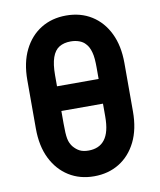

<svg xmlns="http://www.w3.org/2000/svg" viewBox="-87 -838 774 927"><g transform="rotate(-10 300.0 -375.0)"><path d="M300 -769Q371 -769 424.5 -735.5Q478 -702 508 -640.5Q538 -579 538 -494V-257Q538 -170 507.5 -108.5Q477 -47 423.5 -14Q370 19 300 19Q230 19 176.5 -14.5Q123 -48 92.5 -109.5Q62 -171 62 -257V-494Q62 -580 92.5 -641.5Q123 -703 176.5 -736Q230 -769 300 -769ZM300 -642Q267 -642 244 -628Q221 -614 209.5 -581Q198 -548 198 -494V-257Q198 -232 199 -213.5Q200 -195 202.5 -182.5Q205 -170 209.5 -160.5Q214 -151 220 -143Q235 -125 252 -116.5Q269 -108 295 -108Q320 -108 340 -116.5Q360 -125 374 -143Q388 -161 395 -189Q402 -217 402 -257V-497Q402 -519 400.5 -537.5Q399 -556 395 -570.5Q391 -585 385.5 -596Q380 -607 372 -615Q361 -628 342 -635Q323 -642 300 -642ZM151 -440H437Q441 -440 443 -438.5Q445 -437 446.5 -435Q448 -433 448 -429Q448 -401 448 -374Q448 -347 448 -319H162Q159 -319 157 -319.5Q155 -320 153.5 -321.5Q152 -323 151.5 -325Q151 -327 151 -330Q151 -358 151 -385Q151 -412 151 -440Z"/></g></svg>

Font: RecMonoLinear Nerd Font Mono
Style: Bold
Weight: 700
Monospace: yes
Version: Version 1.085; ttfautohint (v1.8.4.7-5d5b);Nerd Fonts 3.2.1